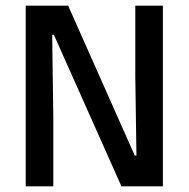

<svg xmlns="http://www.w3.org/2000/svg" viewBox="-20 -659 667 679"><path d="M221 -639 456.5 -109H462.5L458.5 -385V-639H556V0H409.5L170.5 -536H164.5L168.5 -248.5V0H71V-639Z"/></svg>

Font: Anek Gujarati Medium
Style: Regular
Weight: 500
Designer: Mrunmayee Ghaisas (Gujarati), Yesha Goshar (Latin)
Foundry: Ek Type
Version: Version 1.003